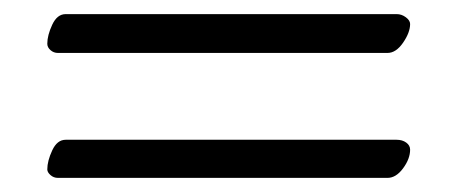

<svg xmlns="http://www.w3.org/2000/svg" viewBox="-20 -390 648 272"><path d="M47 -328Q47 -340 54 -355Q61 -370 73 -370H542Q549 -370 555 -365.5Q561 -361 561 -356Q561 -344 551 -329.5Q541 -315 529 -315H62Q56 -315 51.5 -319Q47 -323 47 -328ZM47 -150Q47 -162 54 -177Q61 -192 73 -192H542Q550 -192 555.5 -188Q561 -184 561 -178Q561 -165 551 -151.5Q541 -138 529 -138H62Q56 -138 51.5 -142Q47 -146 47 -150Z"/></svg>

Font: EB Garamond SemiBold
Style: Regular
Weight: 600
Designer: Georg Duffner and Octavio Pardo
Foundry: Georg Duffner
Version: Version 1.000